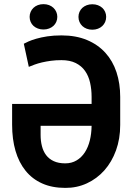

<svg xmlns="http://www.w3.org/2000/svg" viewBox="-20 -891 640 921"><path d="M274.9 -721.2Q344.2 -721.2 397 -699.2Q449.7 -677.2 485.4 -637.9Q521 -598.6 538.8 -544.7Q556.6 -490.7 556.6 -426.3V-291.5Q556.6 -225.1 536.4 -169.4Q516.1 -113.8 480.5 -73.7Q444.8 -33.7 396.7 -11.5Q348.6 10.7 293 10.3Q230 10.3 182.4 -11Q134.8 -32.2 102.8 -71.8Q70.8 -111.3 54.4 -167.2Q38.1 -223.1 38.1 -293V-392.6H419.4V-426.3Q419.4 -462.4 412.1 -494.6Q404.8 -526.9 387.9 -550.8Q371.1 -574.7 343.3 -588.6Q315.4 -602.5 274.9 -602.5Q247.6 -602.5 224.4 -599.4Q201.2 -596.2 181.4 -591.6Q161.6 -586.9 145.8 -581.1Q129.9 -575.2 118.2 -570.3L94.2 -681.2Q101.1 -685.1 116.2 -691.9Q131.3 -698.7 154.1 -705.3Q176.8 -711.9 207 -716.6Q237.3 -721.2 274.9 -721.2ZM293 -107.4Q323.7 -107.4 347.4 -121.6Q371.1 -135.7 387 -160.2Q402.8 -184.6 410.9 -217.3Q418.9 -250 419.4 -287.6H174.8V-243.2Q174.8 -214.8 181.2 -189.9Q187.5 -165 201.4 -146.7Q215.3 -128.4 238 -117.9Q260.7 -107.4 293 -107.4ZM122.1 -810.1Q122.1 -822.8 127 -834Q131.8 -845.2 140.6 -853.5Q149.4 -861.8 161.6 -866.5Q173.8 -871.1 188.5 -871.1Q203.1 -871.1 215.3 -866.5Q227.5 -861.8 236.3 -853.5Q245.1 -845.2 250 -834Q254.9 -822.8 254.9 -810.1Q254.9 -797.4 250 -786.1Q245.1 -774.9 236.3 -766.8Q227.5 -758.8 215.3 -754.2Q203.1 -749.5 188.5 -749.5Q173.8 -749.5 161.6 -754.2Q149.4 -758.8 140.6 -766.8Q131.8 -774.9 127 -786.1Q122.1 -797.4 122.1 -810.1ZM356.4 -810.1Q356.4 -822.8 361.3 -834Q366.2 -845.2 375 -853.3Q383.8 -861.3 396 -866Q408.2 -870.6 422.9 -870.6Q437.5 -870.6 449.7 -866Q461.9 -861.3 470.7 -853.3Q479.5 -845.2 484.4 -834Q489.3 -822.8 489.3 -810.1Q489.3 -796.9 484.4 -785.6Q479.5 -774.4 470.7 -766.1Q461.9 -757.8 449.7 -753.2Q437.5 -748.5 422.9 -748.5Q408.2 -748.5 396 -753.2Q383.8 -757.8 375 -766.1Q366.2 -774.4 361.3 -785.6Q356.4 -796.9 356.4 -810.1Z"/></svg>

Font: Roboto Mono
Style: Bold
Weight: 700
Designer: Google
Version: Version 2.000985; 2015; ttfautohint (v1.3)